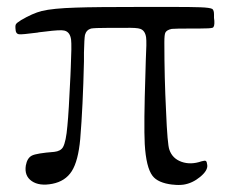

<svg xmlns="http://www.w3.org/2000/svg" viewBox="-20 -522 670 555"><path d="M211.9 -120.1Q219.7 -213.9 222.7 -344.7Q222.7 -354.5 222.7 -370.1Q223.6 -410.2 225.6 -420.9Q229.5 -435.5 243.2 -439.5Q253.9 -441.4 291 -441.4Q304.7 -441.4 313.5 -441.4Q323.2 -441.4 338.9 -441.4Q376 -442.4 385.7 -438.5Q399.4 -433.6 402.3 -414.1Q404.3 -400.4 401.4 -346.7Q400.4 -324.2 400.4 -310.5Q395.5 -162.1 398.4 -105.5Q402.3 -38.1 420.9 -13.7Q436.5 6.8 478.5 11.7H480.5Q496.1 13.7 510.7 11.7Q536.1 7.8 558.6 -10.7Q581.1 -29.3 579.1 -44.9Q578.1 -54.7 575.2 -56.6Q572.3 -58.6 562.5 -55.7Q531.2 -44.9 504.9 -54.2Q478.5 -63.5 469.7 -88.9Q463.9 -103.5 460 -201.2Q455.1 -296.9 455.1 -397.5Q455.1 -398.4 455.1 -400.4Q455.1 -421.9 458 -427.7Q461.9 -435.5 476.6 -438.5Q488.3 -439.5 529.3 -439.5Q532.2 -439.5 534.2 -439.5Q542 -439.5 554.7 -439.5Q588.9 -439.5 594.7 -441.9Q600.6 -444.3 599.6 -461.9Q598.6 -466.8 598.6 -470.2Q598.6 -473.6 598.6 -480.5Q598.6 -492.2 593.8 -496.1Q586.9 -500 558.6 -501Q538.1 -502 461.9 -502Q424.8 -502 403.3 -502Q252 -502 199.2 -500Q132.8 -498 100.6 -490.2Q74.2 -483.4 41 -463.9Q28.3 -456.1 25.9 -451.7Q23.4 -447.3 25.4 -433.6V-432.6Q27.3 -423.8 35.2 -422.9Q43 -421.9 87.9 -427.7Q90.8 -428.7 92.8 -428.7Q98.6 -429.7 110.4 -430.7Q155.3 -436.5 166 -433.6Q182.6 -429.7 185.5 -407.2Q187.5 -390.6 184.6 -327.1Q183.6 -311.5 183.6 -302.7Q178.7 -196.3 174.8 -158.2Q170.9 -112.3 162.1 -96.7Q155.3 -85 136.7 -83Q85.9 -79.1 72.3 -72.3Q58.6 -65.4 54.7 -43.9Q49.8 -13.7 71.8 1.5Q93.8 16.6 131.3 9.3Q168.9 2 187.5 -27.3Q206.1 -56.6 211.9 -120.1Z"/></svg>

Font: Bpmf GenWan Min R
Style: R
Weight: 400
Foundry: But Ko
Version: Version 1.320